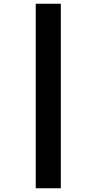

<svg xmlns="http://www.w3.org/2000/svg" viewBox="-20 -784 516 1026"><path d="M171 -764V222H305V-764Z"/></svg>

Font: Noto Sans Georgian SemiCondensed Black
Style: Regular
Weight: 900
Width: 4
Designer: Monotype Design Team, Akaki Razmadze
Foundry: Google LLC
Version: Version 2.005